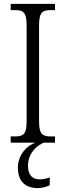

<svg xmlns="http://www.w3.org/2000/svg" viewBox="-20 -734 338 988"><path d="M35 0H163C118 14 72 64 72 128C72 201 112 234 175 234C195 234 218 228 236 219V179C215 186 200 189 183 189C149 189 124 169 124 119C124 55 169 14 206 0H263V-32H242C199 -32 181 -43 181 -110V-603C181 -672 199 -682 242 -682H263V-714H35V-682H57C99 -682 117 -672 117 -603V-110C117 -42 99 -32 57 -32H35Z"/></svg>

Font: Noto Serif Georgian Condensed Light
Style: Regular
Weight: 300
Width: 3
Designer: Monotype Design Team, Akaki Razmadze
Foundry: Google LLC
Version: Version 2.003